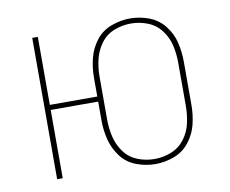

<svg xmlns="http://www.w3.org/2000/svg" viewBox="-65 -620 850 709"><g transform="rotate(-10 360.0 -265.0)"><path d="M464 8Q500 8 534.5 -5Q569 -18 592 -47.5Q615 -77 623.5 -112.5Q632 -148 632 -184V-346Q632 -383 623.5 -418.5Q615 -454 592 -483Q569 -512 534.5 -525Q500 -538 464 -538Q428 -538 393 -525Q358 -512 335.5 -483Q313 -454 304 -418.5Q295 -383 295 -346V-275H117V-530H96V0H117V-256H295V-184Q295 -148 304 -112.5Q313 -77 335.5 -47.5Q358 -18 393 -5Q428 8 464 8ZM464 -11Q431 -11 400.5 -23Q370 -35 350.5 -61.5Q331 -88 323.5 -120Q316 -152 316 -184V-346Q316 -379 323.5 -410.5Q331 -442 350.5 -468.5Q370 -495 400.5 -507Q431 -519 464 -519Q496 -519 526.5 -507Q557 -495 577 -468.5Q597 -442 604 -410.5Q611 -379 611 -346V-184Q611 -152 604 -120Q597 -88 577 -61.5Q557 -35 526.5 -23Q496 -11 464 -11Z"/></g></svg>

Font: Iosevka Sparkle Thin
Style: Regular
Weight: 100
Designer: Belleve Invis
Foundry: Belleve Invis
Version: Version 4.5.0; ttfautohint (v1.8.3)